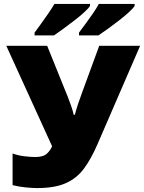

<svg xmlns="http://www.w3.org/2000/svg" viewBox="-20 -947 733 977"><path d="M476 -213Q444 -139 407.5 -89.5Q371 -40 315 -15Q259 10 169 10Q144 10 109.5 6.5Q75 3 44 -5V-166Q71 -156 103 -152Q135 -148 160 -148Q201 -148 219.5 -166Q238 -184 245 -203L12 -714H220L308 -496Q315 -480 324.5 -455.5Q334 -431 342.5 -406.5Q351 -382 355 -363H361Q367 -387 377 -417.5Q387 -448 397.5 -475.5Q408 -503 412 -515L485 -714H693ZM665 -917Q657 -904 635 -884Q613 -864 584.5 -842Q556 -820 528.5 -800Q501 -780 481 -767H382V-781Q396 -800 415 -825.5Q434 -851 452.5 -878Q471 -905 483 -927H665ZM438 -917Q430 -904 408 -884Q386 -864 357.5 -842Q329 -820 301.5 -800Q274 -780 255 -767H156V-781Q170 -800 188.5 -825.5Q207 -851 225.5 -878Q244 -905 257 -927H438Z"/></svg>

Font: Noto Sans Black
Style: Regular
Weight: 900
Designer: Monotype Design Team
Foundry: Monotype Imaging Inc.
Version: Version 2.007